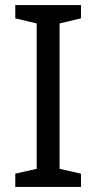

<svg xmlns="http://www.w3.org/2000/svg" viewBox="-20 -734 379 754"><path d="M298 0H40V-52L124 -71V-642L40 -662V-714H298V-662L214 -642V-71L298 -52Z"/></svg>

Font: Noto Sans Old Turkic
Style: Regular
Weight: 400
Designer: Monotype Design Team
Foundry: Monotype Imaging Inc.
Version: Version 2.003; ttfautohint (v1.8.4.7-5d5b)